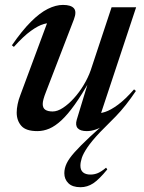

<svg xmlns="http://www.w3.org/2000/svg" viewBox="-20 -523 586 782"><path d="M533.5 -152.5Q513 -122 492.5 -96Q472 -70 450.5 -48L387 16Q353.5 51.5 336.2 77Q319 102.5 313.2 120.2Q307.5 138 307.5 152Q307.5 170 318.2 179Q329 188 348.5 188Q364.5 188 379 181.8Q393.5 175.5 412 160L417 167Q383.5 208 359.5 223.8Q335.5 239.5 308 239.5Q275 239.5 258.5 223.2Q242 207 242 182.5Q242 162.5 251.5 142.5Q261 122.5 284 96.8Q307 71 346.5 34L406 -20L409.5 -16Q389 -2 370 4.5Q351 11 333.5 11Q307 11 296.5 -0.8Q286 -12.5 292.5 -35L342.5 -199.5L347 -197Q313 -137 284.5 -97Q256 -57 230.5 -33.2Q205 -9.5 181 0.8Q157 11 132 11Q85.5 11 66.8 -10.5Q48 -32 48 -64.5Q48 -80 51.8 -98.5Q55.5 -117 63 -136L180 -451L197 -427.5Q181 -431.5 158.5 -425.2Q136 -419 105.8 -397.2Q75.5 -375.5 36.5 -332L28.5 -338.5Q69.5 -398 105.8 -434.2Q142 -470.5 174.8 -486.8Q207.5 -503 236.5 -503Q269 -503 281 -489.2Q293 -475.5 281 -444L167 -148Q160.5 -131.5 157.2 -119.5Q154 -107.5 154 -99.5Q154 -83 164.5 -76Q175 -69 194.5 -69Q214 -69 236.5 -83.8Q259 -98.5 281 -122.8Q303 -147 321 -177Q339 -207 349.5 -237L434.5 -493.5H534.5L385 -42.5L368 -62.5Q384.5 -59.5 407.8 -67Q431 -74.5 460.8 -96.5Q490.5 -118.5 526 -159Z"/></svg>

Font: Newsreader 60pt Medium
Style: Italic
Weight: 500
Italic angle: -17°
Designer: Hugues Gentile
Foundry: Production Type
Version: Version 1.003